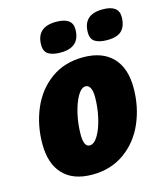

<svg xmlns="http://www.w3.org/2000/svg" viewBox="-115 -854 813 950"><g transform="rotate(-15 291.5 -378.5)"><path d="M40 -200Q40 -297 75.5 -380Q111 -463 180 -513Q249 -563 345 -563Q443 -563 495.5 -508.5Q548 -454 548 -353Q548 -256 512 -173Q476 -90 406 -40Q336 10 241 10Q143 10 91.5 -44.5Q40 -99 40 -200ZM352 -358Q352 -389 343.5 -405Q335 -421 320 -421Q298 -421 278.5 -387.5Q259 -354 247 -301.5Q235 -249 235 -195Q235 -133 265 -133Q288 -133 308 -166.5Q328 -200 340 -252.5Q352 -305 352 -358ZM161 -675Q161 -767 262 -767Q345 -767 345 -707Q345 -614 245 -614Q205 -614 183 -627.5Q161 -641 161 -675ZM400 -675Q400 -767 500 -767Q582 -767 582 -707Q582 -662 559.5 -638Q537 -614 484 -614Q444 -614 422 -627.5Q400 -641 400 -675Z"/></g></svg>

Font: Noto Sans Display Black
Style: Italic
Weight: 900
Italic angle: -12°
Designer: Monotype Design team
Foundry: Monotype Imaging Inc.
Version: Version 1.000